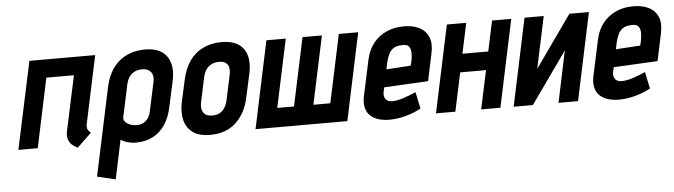

<svg xmlns="http://www.w3.org/2000/svg" viewBox="-46 -696 3848 1096"><g transform="rotate(-5 1878.0 -148.0)"><path d="M439 -106 523 -501H146L39 0H150L234 -397H392L325 -84Q319 -54 326 -34.5Q333 -15 345.5 -4Q358 7 368.5 12Q379 17 378 17L460 -62Q449 -70 443.5 -80Q438 -90 439 -106Z M919 -171 950 -312Q970 -404 933 -456Q896 -508 810 -508Q719 -508 659.5 -457.5Q600 -407 580 -312L473 191L578 216L625 -7Q633 -2 642.5 2.5Q652 7 663 10Q674 13 686 15Q698 17 710 17Q766 17 808 -4.5Q850 -26 878.5 -68Q907 -110 919 -171ZM841 -318 806 -156Q802 -133 791 -116.5Q780 -100 763.5 -91Q747 -82 725 -82Q713 -82 699.5 -85Q686 -88 674 -95Q662 -102 655.5 -112Q649 -122 652 -135L691 -318Q697 -344 709 -361.5Q721 -379 740 -388Q759 -397 782 -397Q806 -397 821 -387Q836 -377 841 -359.5Q846 -342 841 -318Z M1361 -185 1390 -317Q1410 -409 1373 -460.5Q1336 -512 1249 -512Q1188 -512 1141.5 -489.5Q1095 -467 1064.5 -424Q1034 -381 1020 -317L991 -185Q981 -134 991 -89.5Q1001 -45 1036.5 -17.5Q1072 10 1138 10Q1230 10 1286.5 -43.5Q1343 -97 1361 -185ZM1278 -323 1247 -177Q1242 -155 1231 -137Q1220 -119 1202.5 -109Q1185 -99 1160 -99Q1133 -99 1119 -110Q1105 -121 1101 -139Q1097 -157 1101 -177L1132 -323Q1138 -349 1150.5 -366Q1163 -383 1181.5 -392Q1200 -401 1224 -401Q1248 -401 1261.5 -391.5Q1275 -382 1279 -364.5Q1283 -347 1278 -323Z M1919 -500 1836 -110H1739L1822 -500H1711L1628 -110H1532L1615 -500H1504L1398 0H1924L2030 -500Z M2145 -149 2151 -174 2403 -187 2436 -343Q2448 -399 2433 -436Q2418 -473 2381.5 -492Q2345 -511 2291 -511Q2237 -511 2192.5 -491Q2148 -471 2117.5 -433Q2087 -395 2075 -340L2031 -135Q2023 -97 2029.5 -69Q2036 -41 2054.5 -23Q2073 -5 2101.5 4Q2130 13 2165 13Q2210 13 2258 0Q2306 -13 2346 -35L2326 -131Q2291 -115 2254 -103Q2217 -91 2190 -91Q2177 -91 2167 -95Q2157 -99 2151.5 -107Q2146 -115 2144 -125.5Q2142 -136 2145 -149ZM2319 -313 2312 -284 2172 -275 2180 -314Q2187 -342 2196.5 -361.5Q2206 -381 2223.5 -392.5Q2241 -404 2272 -405Q2302 -407 2312.5 -392.5Q2323 -378 2323 -356Q2323 -334 2319 -313Z M2760 -326H2612L2649 -500H2538L2432 0H2543L2590 -221H2738L2691 0H2801L2907 -500H2797Z M3093 -500H2983L2877 1H2987L3196 -294L3134 1H3246L3352 -500H3240L3030 -203Z M3460 -149 3466 -174 3718 -187 3751 -343Q3763 -399 3748 -436Q3733 -473 3696.5 -492Q3660 -511 3606 -511Q3552 -511 3507.5 -491Q3463 -471 3432.5 -433Q3402 -395 3390 -340L3346 -135Q3338 -97 3344.5 -69Q3351 -41 3369.5 -23Q3388 -5 3416.5 4Q3445 13 3480 13Q3525 13 3573 0Q3621 -13 3661 -35L3641 -131Q3606 -115 3569 -103Q3532 -91 3505 -91Q3492 -91 3482 -95Q3472 -99 3466.5 -107Q3461 -115 3459 -125.5Q3457 -136 3460 -149ZM3634 -313 3627 -284 3487 -275 3495 -314Q3502 -342 3511.5 -361.5Q3521 -381 3538.5 -392.5Q3556 -404 3587 -405Q3617 -407 3627.5 -392.5Q3638 -378 3638 -356Q3638 -334 3634 -313Z"/></g></svg>

Font: Advent Pro
Style: Bold Italic
Weight: 700
Italic angle: -12°
Designer: VivaRado, Andreas Kalpakidis
Foundry: VivaRado, Andreas Kalpakidis
Version: Version 3.000